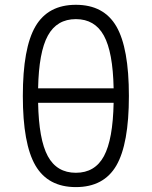

<svg xmlns="http://www.w3.org/2000/svg" viewBox="-20 -762 626 792"><path d="M293 9.8Q178.2 9.8 126.2 -79.3Q74.2 -168.5 74.2 -366.2Q74.2 -564 126.2 -653.1Q178.2 -742.2 293 -742.2Q408.2 -742.2 460 -653.1Q511.7 -564 511.7 -366.2Q511.7 -168.5 460 -79.3Q408.2 9.8 293 9.8ZM293 -49.3Q371.6 -49.3 408.7 -117.9Q445.8 -186.5 448.7 -337.9H137.2Q140.1 -186.5 177.2 -117.9Q214.4 -49.3 293 -49.3ZM137.2 -397.5H448.7Q445.8 -547.4 408.4 -615.2Q371.1 -683.1 293 -683.1Q214.8 -683.1 177.5 -615.2Q140.1 -547.4 137.2 -397.5Z"/></svg>

Font: Cascadia Mono PL Light
Style: Regular
Weight: 300
Monospace: yes
Designer: Aaron Bell
Foundry: Saja Typeworks
Version: Version 2404.023; ttfautohint (v1.8.4)